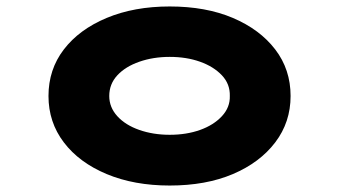

<svg xmlns="http://www.w3.org/2000/svg" viewBox="-20 -564 1049 594"><path d="M505 10Q395 10 310 -25.5Q225 -61 177.5 -123.5Q130 -186 130 -267Q130 -349 177.5 -411Q225 -473 310 -508.5Q395 -544 505 -544Q617 -544 700.5 -508.5Q784 -473 831.5 -411Q879 -349 879 -267Q879 -186 831.5 -123.5Q784 -61 700.5 -25.5Q617 10 505 10ZM505 -147Q557 -147 599 -162Q641 -177 666.5 -204.5Q692 -232 691 -267Q692 -304 666.5 -331Q641 -358 599 -373Q557 -388 505 -388Q454 -388 411 -373Q368 -358 343 -331Q318 -304 318 -267Q318 -232 343 -204.5Q368 -177 411 -162Q454 -147 505 -147Z"/></svg>

Font: Lexend Zetta ExtraBold
Style: Regular
Weight: 800
Designer: Bonnie Shaver-Troup, Thomas Jockin
Foundry: Lexend
Version: Version 1.007